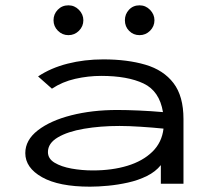

<svg xmlns="http://www.w3.org/2000/svg" viewBox="-20 -690 790 721"><path d="M318 11Q201 11 138 -24.5Q75 -60 75 -115Q75 -164 122 -200.5Q169 -237 247.5 -257Q326 -277 420 -277Q455 -277 501 -275Q547 -273 592 -269Q579 -348 519 -376.5Q459 -405 360 -405Q311 -405 262.5 -394Q214 -383 175 -357L123 -403Q171 -435 234 -451Q297 -467 368 -467Q458 -467 526 -447Q594 -427 631.5 -378Q669 -329 669 -243V0H584V-70Q564 -45 531.5 -29Q499 -13 461 -4.5Q423 4 385.5 7.5Q348 11 318 11ZM160 -119Q160 -94 185 -79Q210 -64 248.5 -57Q287 -50 329 -50Q401 -50 458.5 -67.5Q516 -85 552 -120Q588 -155 594 -207Q555 -211 509 -214Q463 -217 429 -217Q357 -217 295.5 -206.5Q234 -196 197 -174Q160 -152 160 -119ZM237 -558Q214 -558 197.5 -574.5Q181 -591 181 -614Q181 -637 197 -653.5Q213 -670 237 -670Q260 -670 276.5 -653Q293 -636 293 -614Q293 -591 276.5 -574.5Q260 -558 237 -558ZM504 -558Q481 -558 465 -574Q449 -590 449 -614Q449 -637 464.5 -653.5Q480 -670 504 -670Q527 -670 543.5 -653Q560 -636 560 -614Q560 -591 543.5 -574.5Q527 -558 504 -558Z"/></svg>

Font: Inconsolata ExtraExpanded Thin
Style: Regular
Weight: 100
Width: 8
Monospace: yes
Designer: Raph Levien, Cyreal, Brenton Simpson
Foundry: Raph Levien, Cyreal, Google
Version: Version 3.100; ttfautohint (v1.8.4.7-5d5b)